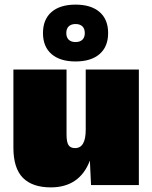

<svg xmlns="http://www.w3.org/2000/svg" viewBox="-20 -801 660 831"><path d="M581 -500V0H374L369 -106Q347 -48 304.5 -19Q262 10 200 10Q120 10 79 -31.5Q38 -73 38 -162V-500H268V-219Q268 -186 276.5 -173Q285 -160 305 -160Q351 -160 351 -239V-500ZM448 -658Q448 -599 411 -567Q374 -535 307 -535Q240 -535 203 -567Q166 -599 166 -658Q166 -717 203 -749Q240 -781 307 -781Q374 -781 411 -749Q448 -717 448 -658ZM267 -658Q267 -639 277.5 -629Q288 -619 307 -619Q326 -619 336.5 -629Q347 -639 347 -658Q347 -677 336.5 -687Q326 -697 307 -697Q288 -697 277.5 -687Q267 -677 267 -658Z"/></svg>

Font: Work Sans Black
Style: Regular
Weight: 900
Designer: Wei Huang
Foundry: Wei Huang
Version: Version 1.500